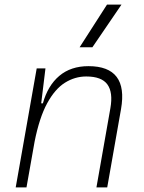

<svg xmlns="http://www.w3.org/2000/svg" viewBox="-20 -815 626 835"><path d="M48.3 0 139.6 -517.6H177.7L159.2 -365.7H166.5Q188 -442.9 238 -485.1Q288.1 -527.3 364.7 -527.3Q539.1 -527.3 506.3 -340.3L446.3 0H399.4L460 -344.2Q472.2 -413.1 447 -447.8Q421.9 -482.4 355 -482.4Q305.7 -482.4 262.5 -455.3Q219.2 -428.2 185.3 -366.2Q151.4 -304.2 130.4 -198.7L95.2 0ZM326.2 -609.4 445.3 -794.9H508.3L381.8 -609.4Z"/></svg>

Font: Cascadia Code NF ExtraLight
Style: Italic
Weight: 200
Italic angle: -10°
Monospace: yes
Designer: Aaron Bell
Foundry: Saja Typeworks
Version: Version 2404.023; ttfautohint (v1.8.4)